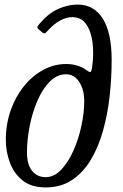

<svg xmlns="http://www.w3.org/2000/svg" viewBox="-20 -810 536 840"><path d="M5.5 -197.5Q5.5 -267 26.8 -327.2Q48 -387.5 84.8 -433Q121.5 -478.5 169.2 -504.2Q217 -530 269.5 -530Q296 -530 319.8 -522.5Q343.5 -515 355.5 -504.5Q371 -493.5 375.8 -495Q380.5 -496.5 383.5 -520Q391 -575 384.8 -624.2Q378.5 -673.5 357 -704.2Q335.5 -735 296.5 -735Q270.5 -735 243.5 -720.5Q216.5 -706 193 -680Q184.5 -670.5 179.2 -665.8Q174 -661 165.5 -668L150.5 -680.5Q141 -688 144.2 -694Q147.5 -700 156 -709.5Q193 -752.5 235.2 -771.2Q277.5 -790 319.5 -790Q390.5 -790 429.5 -728.8Q468.5 -667.5 468.5 -547.5Q468.5 -469.5 459.8 -390.2Q451 -311 431 -239.2Q411 -167.5 377.5 -111.2Q344 -55 295.2 -22.5Q246.5 10 179.5 10Q116.5 10 78.2 -21Q40 -52 22.8 -99.8Q5.5 -147.5 5.5 -197.5ZM98 -142.5Q98 -91 120 -63Q142 -35 180 -35Q217 -35 247.8 -67.5Q278.5 -100 301.2 -151Q324 -202 336.2 -259.8Q348.5 -317.5 348.5 -367.5Q348.5 -417.5 326.8 -451.2Q305 -485 269 -485Q229.5 -485 197.8 -453Q166 -421 143.8 -369.5Q121.5 -318 109.8 -258.2Q98 -198.5 98 -142.5Z"/></svg>

Font: Besley* Narrow
Style: Italic
Weight: 400
Width: 4
Italic angle: -13°
Designer: Owen Earl
Foundry: indestructible type*
Version: Version 3.000; ttfautohint (v1.8.3)